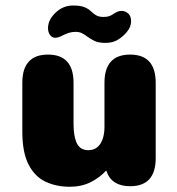

<svg xmlns="http://www.w3.org/2000/svg" viewBox="-20 -684 659 714"><path d="M158.5 -481Q253.5 -481 253.5 -376V-223Q253.5 -176 266 -150.8Q278.5 -125.5 308.5 -125.5Q328.5 -125.5 341.8 -136.5Q355 -147.5 361.8 -167.2Q368.5 -187 368.5 -212V-376Q368.5 -481 464 -481Q559 -481 559 -376V-96Q559 8.5 464 8.5Q396 8.5 376.5 -46L375 -50Q350.5 -23 316.5 -6.2Q282.5 10.5 239.5 10.5Q189 10.5 149 -8.5Q109 -27.5 86 -72.5Q63 -117.5 63 -195V-376Q63 -481 158.5 -481ZM372.5 -524.5Q346 -524.5 331 -532Q316 -539.5 303 -549Q294 -556 284.2 -560.8Q274.5 -565.5 260.5 -565.5Q247.5 -565.5 236 -561.8Q224.5 -558 214.5 -553Q197 -543.5 185 -543.5Q173.5 -543.5 166 -554Q158.5 -564.5 158.5 -579.5Q158.5 -611.5 189.5 -639.5Q201.5 -650.5 217.2 -657Q233 -663.5 252.5 -663.5Q279.5 -663.5 294.5 -657.2Q309.5 -651 319.5 -641Q327.5 -633 337.8 -627Q348 -621 365 -621Q378 -621 387 -624.2Q396 -627.5 404.5 -634Q410 -637.5 416.8 -640.5Q423.5 -643.5 432.5 -643.5Q445.5 -643.5 456.5 -634Q467.5 -624.5 467.5 -605.5Q467.5 -584 452 -565.5Q439.5 -550 420 -537.2Q400.5 -524.5 372.5 -524.5Z"/></svg>

Font: Sono ExtraLight Monospace ExtraBold
Style: Regular
Weight: 800
Version: Version 2.112